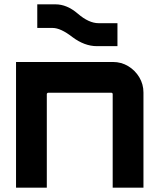

<svg xmlns="http://www.w3.org/2000/svg" viewBox="-20 -866 736 886"><path d="M54 0V-580H501Q540 -580 572 -560.5Q604 -541 623 -509Q642 -477 642 -439V0H500V-432Q500 -434 498.5 -436Q497 -438 494 -438H202Q200 -438 198 -436Q196 -434 196 -432V0ZM427 -653Q370 -653 314 -695Q260 -737 223 -737H152V-846H236Q289 -846 339 -803Q390 -759 435 -759H522V-653H427Z"/></svg>

Font: Orbitron ExtraBold
Style: Regular
Weight: 800
Designer: Matt McInerney
Foundry: The League of Moveable Type
Version: Version 2.001